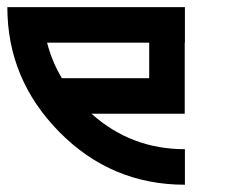

<svg xmlns="http://www.w3.org/2000/svg" viewBox="-69 -508 626 528"><path d="M439.5 -390.6V-488.3H-48.8Q-48.8 -290 94.2 -145Q237.3 0 439.5 0V-97.7Q291.5 -97.7 182.6 -195.3H439V-390.6ZM341.3 -293H101.1Q73.7 -338.9 60.5 -390.6H341.3Z"/></svg>

Font: Arounder
Style: Regular
Weight: 400
Designer: Maxim Raikov
Foundry: Maxim Raikov
Version: Version 1.00 March 23, 2021, initial release